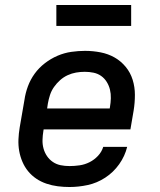

<svg xmlns="http://www.w3.org/2000/svg" viewBox="-20 -742 640 770"><path d="M259 8Q235 8 211.5 5Q188 2 166 -5.5Q144 -13 125.5 -25.5Q107 -38 93 -55Q79 -72 70 -93Q61 -114 57 -136.5Q53 -159 54 -183Q55 -207 59 -231L78 -341Q82 -369 92 -396Q102 -423 119 -446.5Q136 -470 160 -488.5Q184 -507 211 -518.5Q238 -530 266 -534Q294 -538 321 -538Q353 -538 383.5 -532Q414 -526 439.5 -511.5Q465 -497 484 -474Q503 -451 512 -422Q521 -393 521 -361.5Q521 -330 516 -299L503 -223H155L154 -217Q151 -199 150.5 -181Q150 -163 154.5 -146.5Q159 -130 168.5 -116Q178 -102 192 -92.5Q206 -83 223 -79.5Q240 -76 259 -76Q279 -76 299.5 -79Q320 -82 339 -91.5Q358 -101 373 -117Q388 -133 394 -153H490Q481 -116 458 -83.5Q435 -51 402 -29.5Q369 -8 332 0Q295 8 259 8ZM169 -307H420L421 -313Q424 -330 424.5 -348Q425 -366 421 -382.5Q417 -399 408 -413.5Q399 -428 385.5 -437.5Q372 -447 355 -450.5Q338 -454 320 -454Q302 -454 285 -451Q268 -448 251.5 -440.5Q235 -433 221 -420.5Q207 -408 196.5 -393Q186 -378 180.5 -361Q175 -344 172 -327ZM206 -638V-722H506V-638Z"/></svg>

Font: Iosevka Curly MdExObl
Style: Regular
Weight: 500
Width: 7
Italic angle: -9°
Monospace: yes
Designer: Belleve Invis
Foundry: Belleve Invis
Version: Version 11.1.0; ttfautohint (v1.8.3)